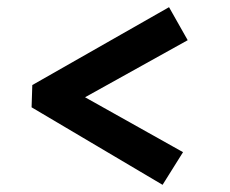

<svg xmlns="http://www.w3.org/2000/svg" viewBox="-20 -552 641 535"><path d="M433 -37 68 -253 70 -315 451 -532 503 -440 217 -281 490 -128Z"/></svg>

Font: Literata 7pt
Style: Bold Italic
Weight: 700
Italic angle: -2°
Designer: Latin by Veronika Burian and Jose Scaglione. Greek by Irene Vlachou. Cyrillic by Vera Evstafieva
Foundry: TypeTogether
Version: Version 3.002